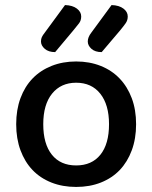

<svg xmlns="http://www.w3.org/2000/svg" viewBox="-20 -725 602 759"><path d="M518 -234Q518 -177 501 -131Q484 -85 453.5 -53Q423 -21 379 -3.5Q335 14 281 14Q227 14 183 -3.5Q139 -21 108.5 -53Q78 -85 61 -131Q44 -177 44 -234Q44 -291 61 -337Q78 -383 109 -415Q140 -447 184 -464.5Q228 -482 281 -482Q334 -482 378 -464.5Q422 -447 453 -414.5Q484 -382 501 -336.5Q518 -291 518 -234ZM281 -398Q221 -398 186 -355Q151 -312 151 -234Q151 -156 185 -113.5Q219 -71 281 -71Q343 -71 377 -113.5Q411 -156 411 -234Q411 -311 376.5 -354.5Q342 -398 281 -398ZM237 -705Q267 -704 284 -691Q301 -678 301 -660Q301 -644 292.5 -633Q284 -622 270 -605L198 -519Q172 -519 157 -532Q142 -545 142 -561Q142 -571 145.5 -578.5Q149 -586 157 -596ZM421 -705Q451 -704 468 -691Q485 -678 485 -660Q485 -645 477 -633.5Q469 -622 455 -605L382 -519Q356 -519 341.5 -532Q327 -545 327 -561Q327 -578 341 -596Z"/></svg>

Font: Baloo Bhai 2 Medium
Style: Regular
Weight: 500
Designer: Supriya Tembe, Noopur Datye and Ek Type
Foundry: Ek Type
Version: Version 1.640;PS 1.000;hotconv 16.6.51;makeotf.lib2.5.65220;